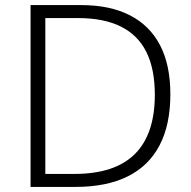

<svg xmlns="http://www.w3.org/2000/svg" viewBox="-20 -734 751 754"><path d="M649 -364Q649 -244 606.5 -163Q564 -82 481 -41Q398 0 277 0H100V-714H299Q412 -714 490 -674Q568 -634 608.5 -556.5Q649 -479 649 -364ZM588 -362Q588 -463 555 -529.5Q522 -596 455 -629.5Q388 -663 287 -663H158V-51H272Q431 -51 509.5 -129Q588 -207 588 -362Z"/></svg>

Font: Noto Sans Devanagari Light
Style: Regular
Weight: 300
Version: Version 2.003